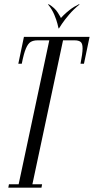

<svg xmlns="http://www.w3.org/2000/svg" viewBox="-20 -870 435 890"><path d="M18.5 0 21.5 -16H66.5L208.5 -683H153.9Q135 -683 122.4 -675.7Q109.9 -668.4 100.1 -645.2Q90.2 -622 80.9 -574.5H64.9L90.9 -699H395.2L369.2 -574.5H353.2Q362.6 -622 362.8 -645.2Q363 -668.4 353.8 -675.7Q344.5 -683 326.2 -683H272.2L130.2 -16H175.2L172.2 0ZM345.5 -850.2 349.4 -849.9Q321.1 -827 300.2 -802.3Q279.2 -777.6 267.3 -759.8Q255.4 -742 253.4 -738.4H251.4L261.1 -785.2Q263.1 -787.9 274.1 -798.9Q285.1 -810 303.5 -824.4Q321.9 -838.9 345.5 -850.2ZM206.2 -850.2Q234.4 -833.4 248.2 -811.1Q262.1 -788.9 263.1 -785.2L253.4 -738.4H251.4Q250.8 -742 246.3 -759.8Q241.9 -777.6 231.5 -802.3Q221.1 -827 202.4 -849.9Z"/></svg>

Font: Emberly Black
Style: Italic
Weight: 900
Italic angle: -12°
Designer: Rajesh Rajput
Foundry: Rajesh Rajput
Version: Version 1.000